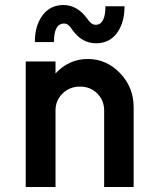

<svg xmlns="http://www.w3.org/2000/svg" viewBox="-20 -745 626 765"><path d="M235 -651.2Q195 -651.2 195 -577.5H118.8Q118.8 -642.5 149.4 -683.8Q180 -725 232.5 -725Q288.8 -725 328.8 -668.8Q343.8 -646.2 361.2 -646.2Q400 -646.2 400 -720H476.2Q476.2 -655 446.2 -613.8Q416.2 -572.5 362.5 -572.5Q305 -572.5 266.2 -628.8Q252.5 -651.2 235 -651.2ZM330 -510Q403.8 -510 458.1 -453.8Q512.5 -397.5 512.5 -317.5V0H395V-305Q395 -345 367.5 -372.5Q340 -400 298.8 -400Q257.5 -400 229.4 -372.5Q201.2 -345 201.2 -305V0H82.5V-500H201.2V-452.5Q255 -510 330 -510Z"/></svg>

Font: Now Medium
Style: Regular
Weight: 500
Designer: Alfredo Marco Pradil
Foundry: Alfredo Marco Pradil
Version: Version 1.002;PS 001.002;hotconv 1.0.88;makeotf.lib2.5.64775